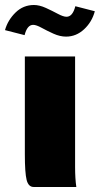

<svg xmlns="http://www.w3.org/2000/svg" viewBox="-79 -745 398 765"><path d="M19 -605 -59.1 -625Q-47.9 -665 -17.1 -695.1Q13.7 -725.1 56.2 -725.1Q78.1 -725.1 103.8 -713.4Q129.4 -701.7 151.4 -689.9Q173.3 -678.2 186 -678.2Q210.4 -678.2 221.2 -720.2L298.8 -700.2Q287.6 -657.7 256.1 -628.4Q224.6 -599.1 184.1 -599.1Q160.2 -599.1 134 -610.8Q107.9 -622.6 86.7 -634.3Q65.4 -646 53.2 -646Q29.3 -646 19 -605ZM20 -520H220.2V-80.1Q220.2 -33.2 225.1 0H55.2Q34.2 0 27.1 -28.1Q20 -56.2 20 -129.9Z"/></svg>

Font: Mikodacs
Style: Regular
Weight: 400
Designer: gluk (gluksza@wp.pl)
Foundry: gluk (gluksza@wp.pl)
Version: Version 0.28